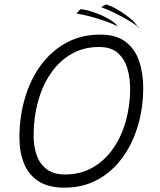

<svg xmlns="http://www.w3.org/2000/svg" viewBox="-20 -815 717 860"><path d="M268.5 25.5Q197 25.5 152.5 -3.2Q108 -32 87.5 -82.8Q67 -133.5 67 -198.5Q67 -291 91.2 -374.2Q115.5 -457.5 162.2 -521.8Q209 -586 276.2 -623Q343.5 -660 429.5 -660Q502 -660 544 -626.8Q586 -593.5 603.8 -539.5Q621.5 -485.5 621.5 -422.5Q621.5 -332 597.5 -251.2Q573.5 -170.5 528 -108.2Q482.5 -46 417.2 -10.2Q352 25.5 268.5 25.5ZM271 -33.5Q340.5 -33.5 394.8 -64.5Q449 -95.5 486.5 -149.2Q524 -203 543.5 -272.2Q563 -341.5 563 -418Q563 -465.5 550.5 -508.2Q538 -551 507.8 -577.8Q477.5 -604.5 424.5 -604.5Q353 -604.5 298.2 -572.2Q243.5 -540 206 -484.2Q168.5 -428.5 149.5 -357.5Q130.5 -286.5 130.5 -208.5Q130.5 -159 144.5 -119.5Q158.5 -80 189.5 -56.8Q220.5 -33.5 271 -33.5ZM602 -692.5Q597.5 -690 596.8 -693.2Q596 -696.5 596 -697Q578 -711 548.2 -728Q518.5 -745 487.2 -760Q456 -775 433.5 -782.5Q439 -786 444.5 -789.5Q450 -793 454.5 -795Q461 -794.5 478.8 -786.5Q496.5 -778.5 519 -764.5Q541.5 -750.5 562.5 -733.2Q583.5 -716 596 -697.5V-697Q599 -694.5 602 -692.5ZM511 -694.5Q506.5 -694 504 -698.5Q484 -709 450.5 -720.8Q417 -732.5 382 -741.8Q347 -751 323 -754Q326 -758 331 -764Q336 -770 340 -773Q347 -774.5 367 -769.8Q387 -765 412.2 -755.8Q437.5 -746.5 461.8 -733.2Q486 -720 501.5 -704.5Q502 -704 502.5 -702.2Q503 -700.5 504 -698.5Q507.5 -696.5 511 -694.5Z"/></svg>

Font: Grandstander ExtraLight
Style: Italic
Weight: 200
Italic angle: -15°
Designer: Tyler Finck
Foundry: Etcetera Type Co
Version: Version 1.200; ttfautohint (v1.8.3)